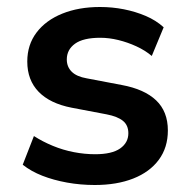

<svg xmlns="http://www.w3.org/2000/svg" viewBox="-20 -519 542 549"><path d="M251 10Q210 10 171.5 3Q133 -4 101 -16.5Q69 -29 45 -48L77 -130Q102 -114 131 -102Q160 -90 191 -84Q222 -78 252 -78Q300 -78 323.5 -94.5Q347 -111 347 -138Q347 -161 331.5 -173.5Q316 -186 285 -192L185 -211Q123 -223 90.5 -256.5Q58 -290 58 -343Q58 -391 84.5 -426Q111 -461 158 -480Q205 -499 266 -499Q301 -499 334 -492.5Q367 -486 396.5 -473.5Q426 -461 448 -441L414 -359Q395 -375 370 -386.5Q345 -398 318.5 -404.5Q292 -411 267 -411Q218 -411 194.5 -394Q171 -377 171 -349Q171 -328 185 -314Q199 -300 228 -295L328 -276Q393 -264 426.5 -232Q460 -200 460 -146Q460 -97 434 -62Q408 -27 361 -8.5Q314 10 251 10Z"/></svg>

Font: Nunito Sans 12pt ExtraLight
Style: Regular
Weight: 200
Designer: Vernon Adams
Foundry: Vernon Adams
Version: Version 3.101;gftools[0.9.27]